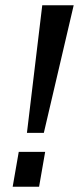

<svg xmlns="http://www.w3.org/2000/svg" viewBox="-20 -707 299 727"><path d="M82 -204 140 -687H259L146 -204ZM28 0 51 -132H151L128 0Z"/></svg>

Font: Archivo ExtraCondensed SemiBold
Style: Italic
Weight: 600
Width: 2
Italic angle: -10°
Designer: Hector Gatti
Foundry: Omnibus-Type
Version: Version 2.001